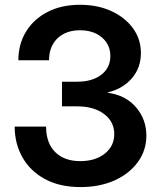

<svg xmlns="http://www.w3.org/2000/svg" viewBox="-20 -759 664 791"><path d="M312 11.7Q225.6 11.7 164.8 -21.5Q104 -54.7 72.3 -111.1Q40.5 -167.5 40.5 -237.3H169.9Q169.9 -169.9 207.3 -132.6Q244.6 -95.2 310.5 -95.2Q373 -95.2 411.9 -126.2Q450.7 -157.2 450.7 -206.5Q450.7 -257.8 408.7 -289.3Q366.7 -320.8 298.3 -320.8H235.4V-422.4H298.3Q360.4 -422.4 397.5 -451.2Q434.6 -480 434.6 -527.8Q434.6 -575.2 399.9 -604.7Q365.2 -634.3 309.6 -634.3Q251.5 -634.3 216.8 -601.1Q182.1 -567.9 182.1 -510.7H55.7Q55.7 -577.1 87.2 -628.7Q118.7 -680.2 175.8 -709.7Q232.9 -739.3 309.6 -739.3Q381.8 -739.3 438.5 -713.4Q495.1 -687.5 527.8 -642.6Q560.5 -597.7 560.5 -540.5Q560.5 -479 522.7 -435.8Q484.9 -392.6 423.8 -378.4V-377Q498 -366.7 540.5 -316.9Q583 -267.1 583 -200.2Q583 -139.6 548.1 -91.6Q513.2 -43.5 452.1 -15.9Q391.1 11.7 312 11.7Z"/></svg>

Font: Inter Display Semi Bold
Style: Regular
Weight: 600
Designer: Rasmus Andersson
Foundry: rsms
Version: Version 4.000;git-37864ae